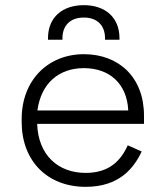

<svg xmlns="http://www.w3.org/2000/svg" viewBox="-20 -710 638 744"><path d="M312 14C441 14 498 -57 529 -123L475 -147C448 -87 403 -40 312 -40C205 -40 128 -109 124 -230H538V-262C538 -410 441 -500 305 -500C165 -500 64 -398 64 -249V-237C64 -88 162 14 312 14ZM125 -282C139 -387 208 -446 305 -446C403 -446 472 -387 477 -282ZM166 -556H222V-562C222 -609 250 -642 305 -642C359 -642 387 -609 387 -562V-556H443V-562C443 -644 386 -690 305 -690C223 -690 166 -644 166 -562Z"/></svg>

Font: Meta Space Light
Style: Regular
Weight: 300
Designer: Meta Pool / Florian Karsten
Foundry: Meta Pool / Florian Karsten
Version: Version 2.000;Glyphs 3.1.1 (3137)